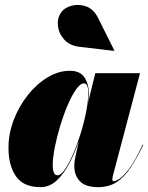

<svg xmlns="http://www.w3.org/2000/svg" viewBox="-20 -762 611 792"><path d="M307 -569Q267 -574 244.8 -599Q222.5 -624 219 -655.2Q215.5 -686.5 232 -710.5Q245.5 -730 274.8 -738.2Q304 -746.5 335 -735.8Q366 -725 384.5 -688L452 -553L451 -552ZM346.5 -375.5Q346.5 -362 343 -337.5L373 -460H557.5L445.5 -36.5Q443.5 -28.5 443.5 -22Q443.5 -14 450 -14Q454 -14 469.8 -22.5Q485.5 -31 510.5 -62.8Q535.5 -94.5 568 -165L571 -164.5Q545.5 -111.5 520 -72.2Q494.5 -33 462.2 -11.5Q430 10 384.5 10Q333 10 309.8 -14.2Q286.5 -38.5 286.5 -76Q286.5 -88.5 287.8 -96.8Q289 -105 290 -110L305 -179.5Q289 -131.5 266 -88Q243 -44.5 213.5 -17.2Q184 10 147.5 10Q76.5 10 45.8 -34.8Q15 -79.5 15 -152.5Q15 -210 36.2 -266.2Q57.5 -322.5 93.8 -368.5Q130 -414.5 175.2 -442.2Q220.5 -470 268.5 -470Q310.5 -470 328.5 -442.5Q346.5 -415 346.5 -375.5ZM344 -378.5Q344 -418 326.5 -418Q311.5 -418 294 -393.5Q276.5 -369 259.5 -329.2Q242.5 -289.5 228.5 -243.5Q214.5 -197.5 206 -154Q197.5 -110.5 197.5 -79Q197.5 -62 202 -50.5Q206.5 -39 217.5 -39Q231 -39 247.5 -62.8Q264 -86.5 281 -125.2Q298 -164 312.2 -209.8Q326.5 -255.5 335.2 -300Q344 -344.5 344 -378.5Z"/></svg>

Font: Bodoni* 72pt Fatface
Style: Italic
Weight: 900
Italic angle: -13°
Version: Version 2.3